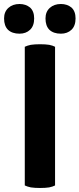

<svg xmlns="http://www.w3.org/2000/svg" viewBox="-38 -936 397 960"><path d="M59.6 -916Q25.4 -916 3.9 -896.5Q-17.6 -877 -17.6 -843.8Q-17.6 -806.6 2 -787.1Q22.5 -767.6 59.6 -767.6Q91.8 -767.6 112.3 -787.1Q132.8 -806.6 132.8 -843.8Q132.8 -879.9 112.3 -898.4Q90.8 -916 59.6 -916ZM266.6 -916Q232.4 -916 210.9 -896.5Q189.5 -877 189.5 -843.8Q189.5 -806.6 209 -787.1Q229.5 -767.6 266.6 -767.6Q298.8 -767.6 319.3 -787.1Q339.8 -806.6 339.8 -843.8Q339.8 -879.9 319.3 -898.4Q297.9 -916 266.6 -916ZM85.9 -8.8Q97.7 -2.9 116.2 1Q135.7 3.9 162.1 3.9Q189.5 3.9 208 1Q226.6 -2.9 237.3 -8.8Q237.3 -240.2 237.3 -702.1Q226.6 -708 208 -711.9Q189.5 -714.8 162.1 -714.8Q135.7 -714.8 116.2 -711.9Q97.7 -708 85.9 -702.1Q85.9 -668 85.9 -600.6Q85.9 -453.1 85.9 -8.8Z"/></svg>

Font: cl
Style: Bold
Weight: 400
Designer: Mitja Miklavcic
Version: Version 7.504; 2011; Build 1021